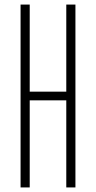

<svg xmlns="http://www.w3.org/2000/svg" viewBox="-20 -820 420 840"><path d="M70 0V-800H110V-419H270V-800H310V0H270V-381H110V0Z"/></svg>

Font: Big Shoulders Text SC Thin
Style: Regular
Weight: 100
Designer: Patric King
Foundry: XO Type Co
Version: Version 2.002